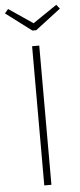

<svg xmlns="http://www.w3.org/2000/svg" viewBox="-59 -905 391 937"><g transform="rotate(-5 136.5 -436.5)"><path d="M154 0H119V-682H154ZM270 -853 146 -758H127L1 -853L18 -873L136 -793L254 -873Z"/></g></svg>

Font: FiraGO UltraLight
Style: Regular
Weight: 200
Designer: bBox Type
Foundry: bBox Type GmbH
Version: Version 1.001